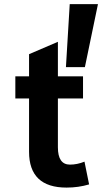

<svg xmlns="http://www.w3.org/2000/svg" viewBox="-20 -874 484 910"><path d="M295.4 15.1Q117.7 15.1 117.7 -154.8V-407.2H52.7V-512.2H117.7V-617.2L254.4 -675.8V-512.2H373.5V-407.2H254.4V-175.8Q254.4 -93.8 311.5 -93.8Q346.2 -93.8 380.4 -107.9L402.3 0Q351.6 15.1 295.4 15.1ZM382.3 -555.7H292.5L310.5 -854.5H444.3Z"/></svg>

Font: Cadman
Style: Bold
Weight: 700
Designer: Paul James MIller
Foundry: High-Logic / Made with FontCreator
Version: Version 2.114;March 28, 2021;FontCreator 13.0.0.2683 64-bit